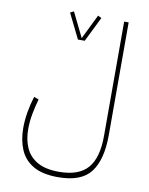

<svg xmlns="http://www.w3.org/2000/svg" viewBox="-96 -719 802 1032"><g transform="rotate(10 305.0 -203.5)"><path d="M270 -504.9 203.1 -640.6 222.7 -650.4 288.6 -516.1 354.5 -650.4 374 -640.6 307.1 -504.9ZM522.5 -27.3Q522.5 105.5 471.2 173.8Q419.9 242.2 292.5 242.2Q207.5 242.2 157.2 212.9Q106.9 183.6 85 131.8Q63 80.1 63 13.2Q63 -28.3 70.6 -72.8Q78.1 -117.2 91.8 -160.6L117.7 -150.9Q106 -110.4 98.1 -67.9Q90.3 -25.4 90.3 16.1Q90.3 72.3 109.9 116.7Q129.4 161.1 173.8 187Q218.3 212.9 292.5 212.9Q400.4 212.9 449.2 156.7Q498 100.6 498 -18.6V-643.1H522.5Z"/></g></svg>

Font: Vazirmatn UI NL Thin
Style: Regular
Weight: 100
Designer: Saber Rastikerdar
Foundry: Saber Rastikerdar
Version: Version 33.003